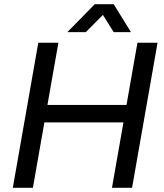

<svg xmlns="http://www.w3.org/2000/svg" viewBox="-20 -888 776 908"><path d="M40.6 0 161.1 -686H256.2L204.4 -391.8H578.3L630 -686H725.1L604.6 0H509.5L563.8 -309.2H189.9L135.6 0ZM298.5 -736 428 -868H517.8L599.3 -736H517.6L449.4 -845.1L493.5 -844.6L385.7 -736Z"/></svg>

Font: Archivo Variable SemiBold
Style: Italic
Weight: 600
Italic angle: -10°
Designer: Hector Gatti
Foundry: Omnibus-Type
Version: Version 2.001